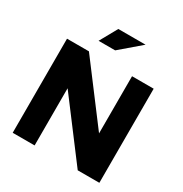

<svg xmlns="http://www.w3.org/2000/svg" viewBox="-198 -1032 1131 1184"><g transform="rotate(30 367.5 -440.0)"><path d="M59 -670V0H215V-407L522 0H676V-670H522V-263L215 -670ZM234 -756H352L497 -880H303Z"/></g></svg>

Font: LT Wave Text Black
Style: Regular
Weight: 900
Designer: Daniel Lyons
Version: Version 2.5 (Glyphs App)